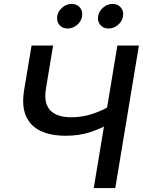

<svg xmlns="http://www.w3.org/2000/svg" viewBox="-20 -960 729 980"><path d="M315.4 -267.1Q239.7 -267.1 187.3 -291.7Q134.8 -316.4 112.3 -368.4Q89.8 -420.4 103.5 -502.9L141.1 -727.5H251L214.4 -506.8Q206.1 -456.5 219.2 -424.3Q232.4 -392.1 264.4 -376.7Q296.4 -361.3 343.3 -361.3Q402.3 -361.3 457.3 -380.4Q512.2 -399.4 559.6 -430.2L543.5 -331.1Q491.7 -301.8 436.8 -284.4Q381.8 -267.1 315.4 -267.1ZM458.5 0 579.1 -727.5H689L568.4 0ZM534.2 -814.5Q507.3 -814.5 491.9 -832.8Q476.6 -851.1 481 -877.4Q484.9 -903.3 506.6 -921.6Q528.3 -939.9 554.7 -939.9Q581.5 -939.9 596.9 -921.6Q612.3 -903.3 607.9 -877.4Q604 -851.1 582.3 -832.8Q560.5 -814.5 534.2 -814.5ZM325.2 -814.5Q298.3 -814.5 283.2 -832.8Q268.1 -851.1 272 -877.4Q276.4 -903.3 297.9 -921.6Q319.3 -939.9 345.7 -939.9Q372.6 -939.9 387.9 -921.6Q403.3 -903.3 398.9 -877.4Q395 -851.1 373.3 -832.8Q351.6 -814.5 325.2 -814.5Z"/></svg>

Font: Inter 24pt Medium
Style: Italic
Weight: 500
Italic angle: -9.3988°
Designer: Rasmus Andersson
Foundry: rsms
Version: Version 4.001;git-66647c0bb